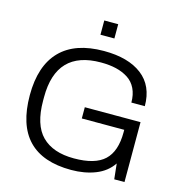

<svg xmlns="http://www.w3.org/2000/svg" viewBox="-125 -981 1047 1105"><g transform="rotate(15 398.5 -428.0)"><path d="M359.9 -783.2V-868.2H442.9V-783.2ZM397.9 12.2Q57.1 12.2 57.1 -342.8Q57.1 -518.1 145.3 -608.2Q233.4 -698.2 404.8 -698.2Q549.8 -698.2 631.3 -635.7Q712.9 -573.2 712.9 -452.1H632.8Q632.8 -500 615.7 -535.2Q598.6 -570.3 567.1 -590.6Q535.6 -610.8 495.6 -620.4Q455.6 -629.9 404.8 -629.9Q139.2 -629.9 139.2 -353V-332Q139.2 -188 204.8 -122.1Q270.5 -56.2 396 -56.2Q521.5 -56.2 577.6 -108.9Q633.8 -161.6 633.8 -274.9V-290H380.9V-356.9H712.9V0H651.9L642.1 -91.8Q606 -38.1 541.5 -12.9Q477.1 12.2 397.9 12.2Z"/></g></svg>

Font: Archivo Light
Style: Regular
Weight: 300
Designer: Hector Gatti
Foundry: Omnibus-Type
Version: Version 2.001